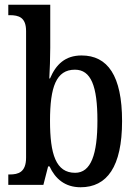

<svg xmlns="http://www.w3.org/2000/svg" viewBox="-20 -780 580 810"><path d="M320 10C431 10 495 -76 495 -269C495 -461 434 -546 324 -546C255 -546 216 -508 191 -449H188C190 -478 192 -543 192 -578V-760H15V-716H21C59 -716 90 -707 90 -649V-115C90 -53 57 -44 21 -44H15V0H163L183 -78H189C213 -26 254 10 320 10ZM297 -51C216 -51 191 -129 191 -270C191 -413 217 -486 296 -486C364 -486 391 -417 391 -271C391 -129 364 -51 297 -51Z"/></svg>

Font: Noto Serif Bengali Condensed Medium
Style: Regular
Weight: 500
Width: 3
Designer: Juan Bruce, Universal Thirst, Indian Type Foundry and the Monotype Design Team.
Foundry: Monotype Imaging Inc.
Version: Version 2.003